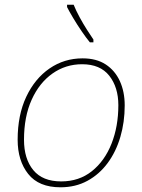

<svg xmlns="http://www.w3.org/2000/svg" viewBox="-20 -786 605 816"><path d="M237 10Q145 10 100 -46.5Q55 -103 55 -192Q55 -297 91.5 -374.5Q128 -452 190.5 -495Q253 -538 331 -538Q390 -538 429.5 -512Q469 -486 489.5 -441Q510 -396 510 -338Q510 -267 491.5 -204Q473 -141 437.5 -93Q402 -45 351.5 -17.5Q301 10 237 10ZM240 -15Q316 -15 370.5 -58.5Q425 -102 454 -175.5Q483 -249 483 -339Q483 -415 444.5 -464Q406 -513 329 -513Q259 -513 203 -473.5Q147 -434 114.5 -362Q82 -290 82 -192Q82 -111 121.5 -63Q161 -15 240 -15ZM362 -606Q347 -624 327.5 -652.5Q308 -681 291 -709.5Q274 -738 265 -756V-766H293Q303 -741 318.5 -712.5Q334 -684 350 -659Q366 -634 377 -618V-606Z"/></svg>

Font: Noto Sans Thin
Style: Italic
Weight: 100
Italic angle: -12°
Designer: Monotype Design Team
Foundry: Monotype Imaging Inc.
Version: Version 2.013; ttfautohint (v1.8.4.7-5d5b)